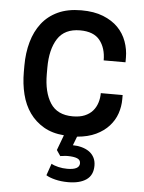

<svg xmlns="http://www.w3.org/2000/svg" viewBox="-54 -585 630 841"><g transform="rotate(5 261.5 -164.5)"><path d="M198 139Q210 146 229 150.5Q248 155 268 155Q322 155 322 126Q322 111 307 105Q292 99 265 99Q259 99 253.5 99.5Q248 100 243 101Q238 101 233 102L216 77L241 10Q189 6 151.5 -16Q114 -38 89.5 -72.5Q65 -107 53.5 -153Q42 -199 42 -251V-279Q42 -335 55.5 -383Q69 -431 96.5 -466.5Q124 -502 167 -522Q210 -542 270 -542Q326 -542 366 -526Q406 -510 431.5 -484Q457 -458 469.5 -423.5Q482 -389 482 -353V-332H386Q386 -386 359 -420Q332 -454 272 -454Q204 -454 173.5 -406.5Q143 -359 143 -279V-251Q143 -171 173.5 -123.5Q204 -76 272 -76Q303 -76 324.5 -85Q346 -94 359.5 -109.5Q373 -125 379.5 -145.5Q386 -166 386 -188H482V-170Q482 -137 471.5 -106.5Q461 -76 438.5 -51Q416 -26 381.5 -9.5Q347 7 299 11L284 50Q304 50 322.5 55Q341 60 355 69.5Q369 79 377.5 94.5Q386 110 386 131Q386 173 357 193Q328 213 277 213Q246 213 220 206.5Q194 200 180 191Z"/></g></svg>

Font: Cooper Hewitt
Style: Regular
Weight: 707
Designer: Village Type and Design LLC
Foundry: Cooper Hewitt Smithsonian Design Museum
Version: 1.000